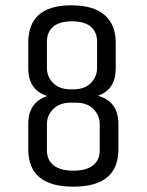

<svg xmlns="http://www.w3.org/2000/svg" viewBox="-20 -685 550 720"><path d="M86 -125V-220Q86 -302 158 -325Q86 -346 86 -430V-525Q86 -665 247 -665Q331 -665 372.5 -628.5Q414 -592 414 -525V-430Q414 -348 347 -326Q424 -305 424 -220V-125Q424 15 255 15Q86 15 86 -125ZM265 -300H245Q203 -300 179.5 -276Q156 -252 156 -220V-121Q156 -85 181 -65Q206 -45 255 -45Q304 -45 329 -65Q354 -85 354 -121V-220Q354 -252 330.5 -276Q307 -300 265 -300ZM156 -529V-430Q156 -397 179.5 -373.5Q203 -350 245 -350H255Q297 -350 320.5 -373.5Q344 -397 344 -430V-529Q344 -565 320.5 -585Q297 -605 250 -605Q203 -605 179.5 -585Q156 -565 156 -529Z"/></svg>

Font: Unica One
Style: Regular
Weight: 400
Designer: Eduardo Rodriguez Tunni
Foundry: Eduardo Rodriguez Tunni
Version: Version 1.001